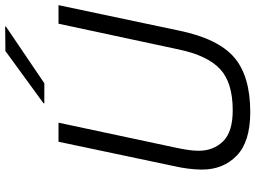

<svg xmlns="http://www.w3.org/2000/svg" viewBox="-143 -834 991 745"><g transform="rotate(-90 352.5 -461.5)"><path d="M606 -261Q575 -111 502.5 -48.5Q430 14 290 14Q175 14 121 -38.5Q67 -91 67 -173Q67 -225 82 -289L175 -730H249L152 -275Q140 -220 140 -186Q140 -129 176.5 -91.5Q213 -54 297 -54Q405 -54 457.5 -103.5Q510 -153 533 -263L633 -730H705ZM324 -785V-788L527 -936L622 -937V-934L402 -785Z"/></g></svg>

Font: Nacelle Light
Style: Italic
Weight: 300
Italic angle: -12°
Designer: Sora Sagano
Foundry: Sora Sagano
Version: Version 1.000;FEAKit 1.0